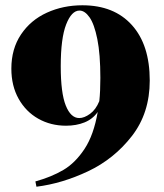

<svg xmlns="http://www.w3.org/2000/svg" viewBox="-20 -553 622 727"><path d="M547 -248Q547 -125 479.5 -38Q412 49 313.5 95.5Q215 142 118 154L114 134Q175 117 220 90.5Q265 64 300 11Q335 -42 350 -129Q331 -102 300 -89.5Q269 -77 230 -77Q172 -77 125 -103.5Q78 -130 50.5 -179Q23 -228 23 -293Q23 -368 59.5 -422.5Q96 -477 157.5 -505Q219 -533 292 -533Q412 -533 479.5 -458Q547 -383 547 -248ZM356 -170Q360 -206 360 -258Q360 -348 348.5 -405Q337 -462 319 -487.5Q301 -513 281 -513Q251 -513 230.5 -460.5Q210 -408 210 -302Q210 -201 229 -153.5Q248 -106 280 -106Q299 -106 321 -122Q343 -138 356 -170Z"/></svg>

Font: Playfair Display SC Black
Style: Regular
Weight: 900
Designer: Claus Eggers Sørensen
Foundry: Claus Eggers Sørensen
Version: Version 1.200; ttfautohint (v1.6)